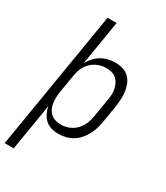

<svg xmlns="http://www.w3.org/2000/svg" viewBox="-256 -830 985 1140"><g transform="rotate(30 237.0 -260.0)"><path d="M-26 215 131 -735H193L143 -432Q156 -454 173.5 -473Q191 -492 212.5 -504.5Q234 -517 258.5 -522.5Q283 -528 306 -528Q333 -528 357.5 -520.5Q382 -513 399.5 -496Q417 -479 426.5 -455.5Q436 -432 439.5 -407Q443 -382 441.5 -355.5Q440 -329 436 -302L416 -182Q412 -159 404.5 -135.5Q397 -112 385 -90Q373 -68 355.5 -48.5Q338 -29 315.5 -16Q293 -3 269 2.5Q245 8 221 8Q195 8 171.5 1Q148 -6 131 -22Q114 -38 103.5 -59.5Q93 -81 89 -106L36 215ZM207 -47Q225 -47 243.5 -51.5Q262 -56 279 -65.5Q296 -75 309.5 -89.5Q323 -104 332.5 -121Q342 -138 347 -155.5Q352 -173 355 -191L375 -311Q379 -331 380 -350.5Q381 -370 377.5 -388Q374 -406 366 -422.5Q358 -439 344.5 -451Q331 -463 313 -468Q295 -473 275 -473Q257 -473 239.5 -469Q222 -465 205 -456Q188 -447 174 -433.5Q160 -420 150.5 -404Q141 -388 135.5 -370.5Q130 -353 127 -335L107 -215Q104 -195 103 -175.5Q102 -156 104.5 -137Q107 -118 115 -100.5Q123 -83 136.5 -70.5Q150 -58 168.5 -52.5Q187 -47 207 -47Z"/></g></svg>

Font: Iosevka Curly Light
Style: Italic
Weight: 300
Italic angle: -9°
Monospace: yes
Designer: Belleve Invis
Foundry: Belleve Invis
Version: Version 22.1.2; ttfautohint (v1.8.4)